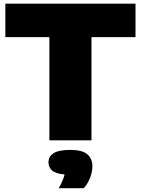

<svg xmlns="http://www.w3.org/2000/svg" viewBox="-20 -760 763 1040"><path d="M247.5 0V-559H9V-740H714V-559H475.5V0ZM298 259.5Q323 215 330 185Q282 181 262.2 163.5Q242.5 146 242.5 119.5Q242.5 87.5 270.5 69.8Q298.5 52 361.5 52Q424.5 52 452.5 75.2Q480.5 98.5 480.5 140.5Q480.5 171 467.5 204Q454.5 237 433.5 259.5Z"/></svg>

Font: Encode Sans SemiExpanded SemiExpanded Black
Style: Regular
Weight: 900
Width: 6
Designer: Multiple Designers
Foundry: Impallari Type
Version: Version 3.000; ttfautohint (v1.8.3) -l 8 -r 50 -G 200 -x 14 